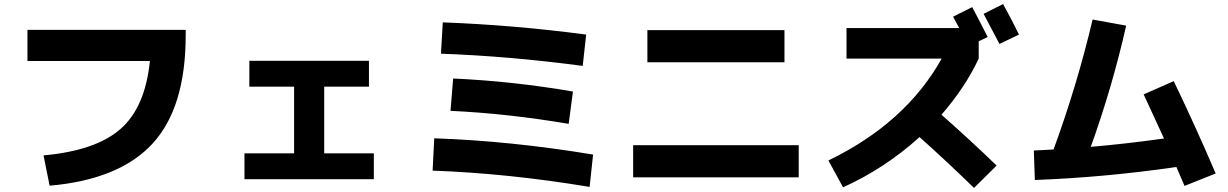

<svg xmlns="http://www.w3.org/2000/svg" viewBox="-20 -870 6040 944"><path d="M115 -723H893V-697Q893 -341 730 -164Q567 13 224 43L194 -106Q450 -129 572 -235.5Q694 -342 717 -570H115Z M1206 -571H1794V-444H1574V-116H1818V11H1182V-116H1426V-444H1206Z M2107 -31 2115 -190Q2493 -177 2896 -110L2879 49Q2476 -18 2107 -31ZM2195 -325 2208 -484Q2499 -471 2797 -420L2776 -261Q2476 -312 2195 -325ZM2148 -606 2157 -760Q2506 -747 2862 -700L2845 -546Q2483 -594 2148 -606Z M3163 -564V-722H3837V-564ZM3093 2V-156H3907V2Z M4142 -582V-732H4696Q4676 -770 4666 -788L4760 -835Q4801 -758 4836 -688L4792 -667V-582Q4726 -441 4609 -306Q4755 -177 4880 -56L4769 54Q4626 -85 4501 -196Q4331 -42 4125 51L4053 -81Q4433 -265 4610 -582ZM4990 -700 4894 -654Q4840 -758 4816 -802L4912 -850Q4958 -766 4990 -700Z M5603 -406 5751 -471Q5867 -229 5957 -17L5804 44Q5797 28 5783.5 -3.5Q5770 -35 5764 -49Q5414 2 5068 15L5063 -130Q5093 -131 5160 -135Q5276 -452 5352 -774L5517 -744Q5449 -443 5343 -148Q5509 -162 5703 -189Q5664 -275 5603 -406Z"/></svg>

Font: Mplus 1p ExtraBold
Style: Regular
Weight: 800
Version: Version 1.061